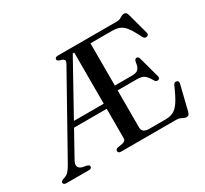

<svg xmlns="http://www.w3.org/2000/svg" viewBox="-148 -936 1250 1171"><g transform="rotate(-30 477.0 -351.0)"><path d="M500 -700 491 -666H449.5L134.5 -98Q120 -72 125.8 -57.2Q131.5 -42.5 152.5 -36L182 -30.5Q190 -28 194.5 -24.8Q199 -21.5 199 -15Q199 -8.5 193.8 -4.2Q188.5 0 178 0H20Q10 0 4.8 -4.2Q-0.5 -8.5 -0.5 -15Q-0.5 -24 15 -31L31.5 -36.5Q46 -42 58.2 -55.5Q70.5 -69 84.5 -94L384 -629.5Q393.5 -646 388.2 -654.8Q383 -663.5 365.5 -667.5Q354 -670.5 348.5 -674.8Q343 -679 343 -685Q343 -692 348.5 -696Q354 -700 364.5 -700ZM214 -306H486.5L489.5 -270H210ZM534.5 -368H693.5Q725.5 -368 738.8 -381Q752 -394 756.5 -430.5Q759.5 -447.5 772.5 -448.5Q786 -450 790 -433L830 -286.5Q834.5 -269 820.5 -265Q806 -260.5 797.5 -274Q783.5 -298.5 771.8 -311.5Q760 -324.5 745.8 -329.2Q731.5 -334 710 -334H534.5ZM460 -62.5V-700H780Q794.5 -700 804.5 -705Q814.5 -710 822.8 -715Q831 -720 840.5 -720Q850.5 -720 855.5 -714.5Q860.5 -709 864.5 -695.5L903.5 -551Q906.5 -542.5 903.8 -536.8Q901 -531 893 -528.5Q885 -526.5 878.2 -529.5Q871.5 -532.5 867 -541.5Q847.5 -581.5 831.8 -606Q816 -630.5 800 -643.5Q784 -656.5 765.8 -661Q747.5 -665.5 724 -665.5H574V-74Q574 -54 586.2 -44.2Q598.5 -34.5 623.5 -34.5H738.5Q770 -34.5 793.2 -45.8Q816.5 -57 838.8 -90.2Q861 -123.5 889.5 -189.5Q893 -197.5 898.5 -200.5Q904 -203.5 911 -202.5Q919.5 -201 923 -195Q926.5 -189 924 -179L881.5 -7Q878 6 872.5 12Q867 18 856 18Q847.5 18 839 13.5Q830.5 9 820.2 4.5Q810 0 794.5 0H405.5Q395 0 390 -4.2Q385 -8.5 385 -15Q385 -27.5 401 -32L437 -38Q448.5 -41 454.2 -46.8Q460 -52.5 460 -62.5Z"/></g></svg>

Font: Fraunces 48pt
Style: Regular
Weight: 400
Version: Version 1.000;[b76b70a41]